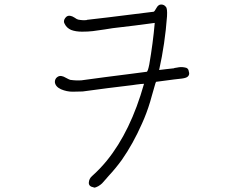

<svg xmlns="http://www.w3.org/2000/svg" viewBox="-20 -774 1040 856"><path d="M822.3 -453.1Q825.2 -444.3 820.8 -437Q816.4 -429.7 805.7 -426.8Q797.9 -423.8 756.8 -419.9Q744.1 -418 675.8 -409.2Q673.8 -407.2 668.9 -388.7Q663.1 -369.1 656.7 -346.2Q650.4 -323.2 649.4 -320.3Q633.8 -268.6 613.3 -223.6Q573.2 -132.8 523.4 -61.5Q495.1 -22.5 463.9 10.7Q462.9 12.7 452.1 24.4Q441.4 37.1 435.1 43.5Q428.7 49.8 418 56.2Q407.2 62.5 398.4 62.5V61.5Q375 57.6 376 40Q377 22.5 390.6 10.7Q424.8 -19.5 456.1 -57.6Q562.5 -188.5 622.1 -400.4Q614.3 -399.4 607.4 -399.4Q598.6 -398.4 587.4 -397Q576.2 -395.5 570.3 -394.5Q533.2 -390.6 459 -380.9Q384.8 -371.1 348.6 -366.2Q330.1 -365.2 303.7 -365.2Q277.3 -365.2 252 -376Q226.6 -387.7 224.6 -408.2Q224.6 -421.9 234.4 -429.7Q244.1 -437.5 255.9 -434.6Q262.7 -433.6 274.4 -426.8Q287.1 -419.9 293 -418Q320.3 -414.1 343.8 -416Q377 -420.9 449.2 -430.2Q521.5 -439.5 559.6 -444.3Q597.7 -449.2 634.8 -454.1Q636.7 -455.1 639.6 -462.9Q642.6 -471.7 645.5 -486.3Q662.1 -582 669.9 -671.9Q643.6 -668 581.1 -660.2Q516.6 -652.3 482.4 -648.4Q476.6 -647.5 445.8 -642.6Q415 -637.7 394 -635.3Q373 -632.8 345.7 -632.8Q317.4 -632.8 296.9 -640.6Q277.3 -649.4 268.6 -667Q260.7 -679.7 270.5 -693.4Q280.3 -707 294.9 -703.1Q301.8 -702.1 312.5 -695.3Q323.2 -687.5 329.1 -686.5Q348.6 -682.6 367.2 -684.6V-685.5Q370.1 -685.5 460 -696.3Q494.1 -700.2 562.5 -709Q629.9 -716.8 665 -721.7Q668.9 -722.7 676.8 -737.3Q685.5 -753.9 698.2 -753.9Q711.9 -753.9 719.7 -743.2Q726.6 -736.3 724.6 -701.2Q715.8 -580.1 689.5 -461.9Q700.2 -462.9 721.7 -465.8Q745.1 -468.8 756.8 -469.7V-470.7Q758.8 -470.7 769.5 -472.7Q787.1 -476.6 801.8 -473.6Q811.5 -472.7 816.4 -467.8Q821.3 -462.9 822.3 -453.1Z"/></svg>

Font: irohamaru Light
Style: Regular
Weight: 200
Designer: [Source Han Sans]
Ryoko NISHIZUKA  (kana & ideographs); Paul D. Hunt (Latin, Greek & Cyrillic); Wenlong ZHANG  (bopomofo
Version: Version 1.01